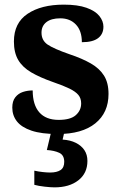

<svg xmlns="http://www.w3.org/2000/svg" viewBox="-20 -568 521 828"><path d="M229 10Q159 10 116 -4.5Q73 -19 53 -44.5Q33 -70 33 -104Q33 -132 46 -148.5Q59 -165 79 -171.5Q99 -178 121 -178Q121 -116 149.5 -83.5Q178 -51 233 -51Q284 -51 307 -71.5Q330 -92 330 -122Q330 -144 318 -158.5Q306 -173 279.5 -186Q253 -199 209 -214Q152 -234 114.5 -256Q77 -278 58.5 -309.5Q40 -341 40 -389Q40 -469 99 -508.5Q158 -548 255 -548Q315 -548 353 -534.5Q391 -521 408.5 -499Q426 -477 426 -453Q426 -421 403 -403.5Q380 -386 333 -386Q333 -435 307.5 -462Q282 -489 240 -489Q201 -489 180 -472.5Q159 -456 159 -427Q159 -394 185 -376Q211 -358 280 -334Q334 -316 371.5 -294.5Q409 -273 428.5 -242Q448 -211 448 -163Q448 -82 391 -36Q334 10 229 10ZM215 240Q199 240 172.5 237Q146 234 128 229V168Q146 172 164.5 174Q183 176 196 176Q225 176 241 165.5Q257 155 257 130Q257 101 235.5 91Q214 81 182 79L203 -9H260L250 34Q283 36 307 48Q331 60 344 79.5Q357 99 357 126Q357 179 318 209.5Q279 240 215 240Z"/></svg>

Font: Noto Serif Hebrew
Style: Bold
Weight: 700
Version: Version 2.003